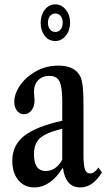

<svg xmlns="http://www.w3.org/2000/svg" viewBox="-20 -828 476 859"><path d="M134 10.5Q89 10.5 62 -22.2Q35 -55 35 -109Q35 -177.5 87 -219.2Q139 -261 258.5 -288V-374.5Q258.5 -439 246 -463.8Q233.5 -488.5 201 -488.5Q169.5 -488.5 150.8 -469.2Q132 -450 132 -417Q132 -407 133.2 -397Q134.5 -387 134.5 -378Q134.5 -351.5 121 -334.2Q107.5 -317 87 -317Q68 -317 56 -332.5Q44 -348 44 -373Q44 -405 64.5 -438.2Q85 -471.5 120 -496Q174 -534.5 241.5 -534.5Q316.5 -534.5 340.5 -483.5Q347.5 -465.5 350.5 -438.5Q353.5 -411.5 353.5 -352.5V-135.5Q353.5 -88.5 360 -70.2Q366.5 -52 383 -52Q402.5 -52 420.5 -78.5L436 -56.5Q395 10.5 339.5 10.5Q273.5 10.5 262 -75H259Q234 -34 201.8 -11.8Q169.5 10.5 134 10.5ZM184.5 -63Q230.5 -63 258.5 -113.5V-252Q185.5 -234 158.8 -209.8Q132 -185.5 132 -138Q132 -63 184.5 -63ZM227.5 -644.5Q197.5 -644.5 179.8 -668Q162 -691.5 162 -726.5Q162 -761.5 180.8 -785Q199.5 -808.5 227.5 -808.5Q255 -808.5 274.2 -785Q293.5 -761.5 293.5 -726.5Q293.5 -691.5 274.2 -668Q255 -644.5 227.5 -644.5ZM227.5 -685Q242.5 -685 251.5 -696.5Q260.5 -708 260.5 -726.5Q260.5 -745 251.5 -756.2Q242.5 -767.5 227.5 -767.5Q212.5 -767.5 203.5 -756.2Q194.5 -745 194.5 -726.5Q194.5 -708 203.5 -696.5Q212.5 -685 227.5 -685Z"/></svg>

Font: Libre Caslon Condensed Medium
Style: Regular
Weight: 500
Designer: Pablo Impallari, Rodrigo Fuenzalida, Katja Schimmel, Ertekin Erdin
Foundry: Pablo Impallari, Rodrigo Fuenzalida
Version: Version 2.000; ttfautohint (v1.8.4.7-5d5b);gftools[0.9.33]